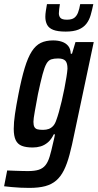

<svg xmlns="http://www.w3.org/2000/svg" viewBox="-55 -715 477 936"><path d="M88 201Q67 201 45 200Q23 199 2.5 197Q-18 195 -35 193L-20 116Q1 117 18.5 117.5Q36 118 51.5 118.5Q67 119 81 119Q114 119 134 112.5Q154 106 166.5 90.5Q179 75 187 48.5Q195 22 204 -19Q207 -30 209 -40Q211 -50 213 -60H207Q195 -35 178.5 -21Q162 -7 143.5 -1.5Q125 4 105 4Q72 4 51.5 -4Q31 -12 21.5 -32Q12 -52 12 -87Q12 -118 18 -159Q24 -200 35 -256Q50 -333 65.5 -384Q81 -435 100 -464.5Q119 -494 144 -506Q169 -518 204 -518Q228 -518 247 -511.5Q266 -505 277.5 -491Q289 -477 290 -453H296L313 -510H402L308 -66Q296 -6 284 39Q272 84 256.5 115Q241 146 219 165Q197 184 165.5 192.5Q134 201 88 201ZM155 -82Q171 -82 183 -86.5Q195 -91 204.5 -101.5Q214 -112 220 -131Q225 -144 232 -168.5Q239 -193 246 -223Q253 -253 259 -283.5Q265 -314 269 -339.5Q273 -365 274 -380Q274 -408 263.5 -419Q253 -430 228 -430Q208 -430 194.5 -425.5Q181 -421 171.5 -404.5Q162 -388 152.5 -352.5Q143 -317 130 -256Q121 -207 114.5 -171Q108 -135 108 -121Q108 -104 113 -95.5Q118 -87 128 -84.5Q138 -82 155 -82ZM265 -561Q226 -561 204.5 -569.5Q183 -578 174.5 -594.5Q166 -611 166 -633Q166 -646 168.5 -662Q171 -678 174 -695H237Q235 -682 233.5 -670.5Q232 -659 232 -650Q232 -636 240 -627.5Q248 -619 271 -619Q295 -619 307 -628Q319 -637 325.5 -654Q332 -671 336 -695H400Q394 -666 387 -641.5Q380 -617 366 -599Q352 -581 328 -571Q304 -561 265 -561Z"/></svg>

Font: Saira ExtraCondensed SemiBold
Style: Italic
Weight: 600
Width: 2
Italic angle: -12°
Designer: Hector Gatti with collaboration of the Omnibus-Type team
Foundry: Omnibus-Type
Version: Version 1.101